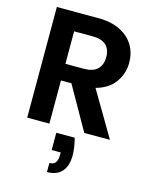

<svg xmlns="http://www.w3.org/2000/svg" viewBox="-141 -790 931 1170"><g transform="rotate(15 324.5 -204.5)"><path d="M591 0H429L275 -272H209V0H69V-698H331Q412 -698 469 -669.5Q526 -641 554.5 -592.5Q583 -544 583 -484Q583 -415 543 -359.5Q503 -304 424 -283ZM209 -377H326Q383 -377 411 -404.5Q439 -432 439 -481Q439 -529 411 -555.5Q383 -582 326 -582H209ZM380 43Q396 101 396 151Q396 217 364.5 253Q333 289 271 289V232Q321 232 321 170V152H264V43Z"/></g></svg>

Font: MSTAGE SemiBold
Style: Regular
Weight: 600
Designer: Ninad Kale (Devanagari), Jonny Pinhorn (Latin)
Foundry: Indian Type Foundry
Version: 4.004